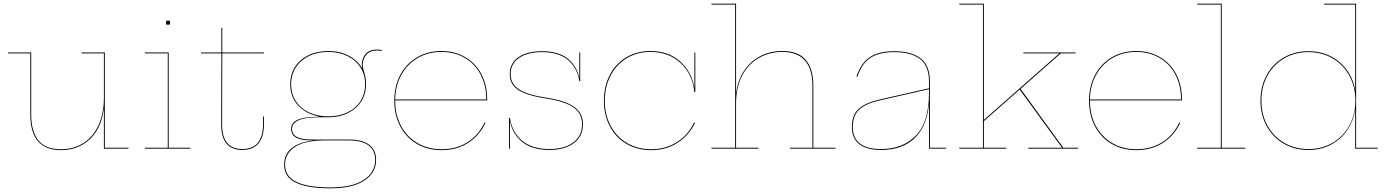

<svg xmlns="http://www.w3.org/2000/svg" viewBox="-20 -810 7552 1046"><path d="M680 -5V0H546V-214H545Q531 -108 467.5 -50Q404 8 312 8Q145 8 145 -187V-519H24V-524H150V-187Q150 -95 188.5 -46Q227 3 312 3Q381 3 434 -30.5Q487 -64 516.5 -127.5Q546 -191 546 -278V-519H424V-524H551V-5Z M1017 -5V0H769V-5H894V-519H769V-524H899V-5ZM906 -697V-676H885V-697Z M1300 2Q1357 2 1385 -32.5Q1413 -67 1413 -133V-175H1418V-133Q1418 -65 1388.5 -29Q1359 7 1300 7Q1185 7 1185 -132L1186 -519H1075V-524H1186V-659H1191V-524H1418V-519H1191L1190 -132Q1190 2 1300 2Z M2060 -537V-532Q2047 -535 2035 -535Q1995 -535 1975.5 -511.5Q1956 -488 1956 -459Q1956 -442 1963 -421Q1968 -403 1971 -388Q1974 -373 1974 -351Q1974 -297 1947.5 -256.5Q1921 -216 1874.5 -193.5Q1828 -171 1768 -171H1716Q1571 -171 1571 -107Q1571 -50 1677 -50H1880Q1953 -50 1991 -21.5Q2029 7 2029 61Q2029 131 1965.5 173.5Q1902 216 1779 216Q1657 216 1592.5 185.5Q1528 155 1528 88Q1528 30 1568.5 -2.5Q1609 -35 1682 -44V-45H1676Q1566 -45 1566 -107Q1566 -143 1604 -158.5Q1642 -174 1716 -174V-176Q1646 -190 1603.5 -236.5Q1561 -283 1561 -351Q1561 -405 1587.5 -446Q1614 -487 1661 -509.5Q1708 -532 1768 -532Q1831 -532 1880 -506.5Q1929 -481 1954 -436Q1951 -448 1951 -459Q1951 -491 1971.5 -515.5Q1992 -540 2035 -540Q2047 -540 2060 -537ZM1969 -351Q1969 -403 1943.5 -443Q1918 -483 1872 -505Q1826 -527 1768 -527Q1709 -527 1663.5 -505Q1618 -483 1592 -443Q1566 -403 1566 -351Q1566 -299 1592 -259Q1618 -219 1664 -197.5Q1710 -176 1768 -176Q1826 -176 1872 -197.5Q1918 -219 1943.5 -259Q1969 -299 1969 -351ZM1742 -45Q1639 -44 1586 -9Q1533 26 1533 87Q1533 152 1596 181.5Q1659 211 1779 211Q1900 211 1962 170Q2024 129 2024 61Q2024 9 1987.5 -18Q1951 -45 1880 -45Z M2634 -270V-263H2133V-261Q2133 -184 2165 -124Q2197 -64 2254.5 -30.5Q2312 3 2386 3Q2466 3 2527 -35.5Q2588 -74 2620 -143L2625 -141Q2592 -71 2530 -31.5Q2468 8 2386 8Q2310 8 2251.5 -26Q2193 -60 2160.5 -121.5Q2128 -183 2128 -261Q2128 -340 2160.5 -401.5Q2193 -463 2251.5 -497.5Q2310 -532 2385 -532Q2458 -532 2515 -498.5Q2572 -465 2603 -405.5Q2634 -346 2634 -270ZM2629 -268V-270Q2629 -345 2598.5 -403.5Q2568 -462 2512.5 -494.5Q2457 -527 2385 -527Q2312 -527 2255.5 -494Q2199 -461 2166.5 -402Q2134 -343 2133 -268Z M3156 -133Q3156 -67 3106 -30Q3056 7 2973 7Q2879 7 2825.5 -36.5Q2772 -80 2759 -148H2758V0H2753V-168H2758Q2770 -89 2824.5 -43.5Q2879 2 2973 2Q3054 2 3102.5 -33.5Q3151 -69 3151 -133Q3151 -191 3105.5 -224Q3060 -257 2957 -273Q2851 -289 2804 -319.5Q2757 -350 2757 -406Q2757 -466 2804.5 -498.5Q2852 -531 2932 -531Q3023 -531 3073 -490.5Q3123 -450 3135 -386H3136V-524H3141V-368H3136Q3124 -442 3073.5 -484Q3023 -526 2932 -526Q2854 -526 2808 -494.5Q2762 -463 2762 -406Q2762 -353 2808 -323Q2854 -293 2956 -278Q3061 -262 3108.5 -227.5Q3156 -193 3156 -133Z M3275 -261Q3275 -184 3307 -124Q3339 -64 3396.5 -30.5Q3454 3 3528 3Q3607 3 3668 -36Q3729 -75 3762 -143L3767 -141Q3733 -72 3671 -32Q3609 8 3528 8Q3452 8 3393.5 -26Q3335 -60 3302.5 -121.5Q3270 -183 3270 -261Q3270 -340 3302 -401.5Q3334 -463 3391.5 -497.5Q3449 -532 3524 -532Q3621 -532 3684 -476.5Q3747 -421 3762 -335H3763V-524H3768V-308H3763Q3752 -408 3687 -467.5Q3622 -527 3524 -527Q3451 -527 3394.5 -493Q3338 -459 3306.5 -398.5Q3275 -338 3275 -261Z M4532 -5V0H4284V-5H4406V-342Q4406 -527 4242 -527Q4172 -527 4114.5 -494.5Q4057 -462 4023.5 -398.5Q3990 -335 3990 -246V-5H4112V0H3856V-5H3985V-785H3856V-790H3990V-307H3991Q4000 -373 4033.5 -424Q4067 -475 4120.5 -503.5Q4174 -532 4242 -532Q4330 -532 4370.5 -483Q4411 -434 4411 -342V-5Z M5133 -5V0H5045Q5041 0 5041 -4V-235H5040Q5027 -116 4960 -54.5Q4893 7 4780 7Q4702 7 4661.5 -24.5Q4621 -56 4621 -118Q4621 -184 4658.5 -217.5Q4696 -251 4777 -269L5041 -329V-365Q5041 -452 4991.5 -489Q4942 -526 4852 -526Q4767 -526 4720 -493.5Q4673 -461 4651 -391L4646 -393Q4669 -464 4717 -497.5Q4765 -531 4852 -531Q4944 -531 4995 -492.5Q5046 -454 5046 -365V-5ZM5041 -304V-324L4777 -264Q4699 -247 4662.5 -214.5Q4626 -182 4626 -118Q4626 -58 4665 -28Q4704 2 4780 2Q4897 2 4969 -70.5Q5041 -143 5041 -304Z M5853 -5V0H5582V-5H5766L5535 -322L5340 -150V-5H5462V0H5206V-5H5335V-785H5206V-790H5340V-157L5751 -519H5555V-524H5840V-519H5759L5540 -326L5773 -5Z M6419 -270V-263H5918V-261Q5918 -184 5950 -124Q5982 -64 6039.5 -30.5Q6097 3 6171 3Q6251 3 6312 -35.5Q6373 -74 6405 -143L6410 -141Q6377 -71 6315 -31.5Q6253 8 6171 8Q6095 8 6036.5 -26Q5978 -60 5945.5 -121.5Q5913 -183 5913 -261Q5913 -340 5945.5 -401.5Q5978 -463 6036.5 -497.5Q6095 -532 6170 -532Q6243 -532 6300 -498.5Q6357 -465 6388 -405.5Q6419 -346 6419 -270ZM6414 -268V-270Q6414 -345 6383.5 -403.5Q6353 -462 6297.5 -494.5Q6242 -527 6170 -527Q6097 -527 6040.5 -494Q5984 -461 5951.5 -402Q5919 -343 5918 -268Z M6765 -5V0H6502V-5H6631V-785H6502V-790H6636V-5Z M7486 -5V0H7363V-209H7362Q7354 -154 7322 -104.5Q7290 -55 7235 -24Q7180 7 7108 7Q7033 7 6973.5 -27.5Q6914 -62 6880.5 -123.5Q6847 -185 6847 -262Q6847 -339 6880.5 -400.5Q6914 -462 6973.5 -496.5Q7033 -531 7108 -531Q7207 -531 7276.5 -472.5Q7346 -414 7363 -319V-785H7194V-790H7368V-5ZM7364 -262Q7364 -338 7331 -398Q7298 -458 7240 -492Q7182 -526 7108 -526Q7034 -526 6976 -492Q6918 -458 6885 -398Q6852 -338 6852 -262Q6852 -186 6885 -126Q6918 -66 6976 -32Q7034 2 7108 2Q7182 2 7240 -32Q7298 -66 7331 -126Q7364 -186 7364 -262Z"/></svg>

Font: Hepta Slab Hairline
Style: Regular
Weight: 400
Designer: Michael LaGattuta
Foundry: Michael LaGattuta
Version: Version 1.100; ttfautohint (v1.8) -l 8 -r 50 -G 200 -x 14 -D